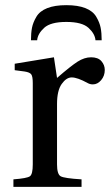

<svg xmlns="http://www.w3.org/2000/svg" viewBox="-20 -724 429 744"><path d="M32 0V-29Q85 -33 96 -41Q107 -49 107 -87V-402Q107 -428 101 -436Q95 -444 75 -447L37 -452V-477L189 -502L201 -422Q254 -468 280.5 -485Q307 -502 333 -502Q360 -502 373 -487Q386 -472 386 -453Q386 -430 372 -413.5Q358 -397 340 -397Q329 -397 320 -402Q280 -424 258 -424Q237 -424 219 -398.5Q201 -373 201 -321V-87Q201 -49 215 -41Q229 -33 296 -29V0ZM374 -568H350Q348 -593 323 -616Q298 -639 237 -639Q176 -639 151 -616Q126 -593 124 -568H100Q100 -596 104 -616.5Q108 -637 121 -659Q134 -681 163 -692.5Q192 -704 237 -704Q282 -704 311 -692.5Q340 -681 353 -659Q366 -637 370 -616.5Q374 -596 374 -568Z"/></svg>

Font: Linguistics Pro
Style: Regular
Weight: 400
Designer: Stefan Peev, Context Ltd
Foundry: Stefan Peev, Context Ltd
Version: Version 001.000